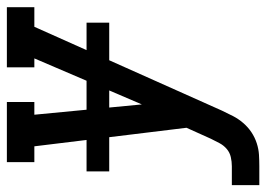

<svg xmlns="http://www.w3.org/2000/svg" viewBox="-147 -442 775 559"><g transform="rotate(-90 240.5 -162.5)"><path d="M-19 205V125H36Q49 125 62.5 122Q76 119 86.5 110Q97 101 103.5 88.5Q110 76 116 64L148 -7L94 -450H48V-530H223V-450H186L216 -137L350 -450H324V-530H499V-450H442L198 96Q190 113 182 128.5Q174 144 162 158Q150 172 135 182Q120 192 103 197.5Q86 203 69.5 204Q53 205 36 205ZM454 -232H21V-298H454Z"/></g></svg>

Font: Iosevka Slab Medium Oblique
Style: Regular
Weight: 500
Italic angle: -9°
Monospace: yes
Designer: Belleve Invis
Foundry: Belleve Invis
Version: Version 11.1.1; ttfautohint (v1.8.3)